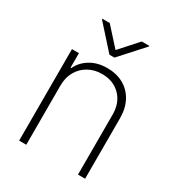

<svg xmlns="http://www.w3.org/2000/svg" viewBox="-180 -876 919 992"><g transform="rotate(30 279.5 -380.0)"><path d="M125 -353.5V0H82.5V-545.9H124V-459.5H128.4Q147.9 -501.5 190.2 -527.1Q232.4 -552.7 290.5 -552.7Q345.7 -552.7 387.5 -529.5Q429.2 -506.3 452.6 -463.1Q476.1 -419.9 476.1 -359.9V0H433.6V-357.9Q433.6 -427.7 391.8 -470.2Q350.1 -512.7 282.2 -512.7Q237.3 -512.7 201.7 -492.7Q166 -472.7 145.5 -437Q125 -401.4 125 -353.5ZM184.1 -760.3 279.8 -654.3 375 -760.3H419.9V-756.3L294.4 -617.7H264.6L140.1 -756.3V-760.3Z"/></g></svg>

Font: Inter Tight ExtraLight
Style: Regular
Weight: 250
Designer: Rasmus Andersson
Foundry: rsms
Version: Version 3.004